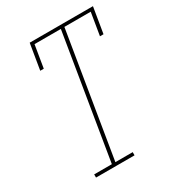

<svg xmlns="http://www.w3.org/2000/svg" viewBox="-178 -838 855 941"><g transform="rotate(-30 250.0 -367.5)"><path d="M87 0V-18H187L302 -717H153L132 -590H112L136 -735H494L470 -590H450L471 -717H322L207 -18H305V0Z"/></g></svg>

Font: Iosevka Curly Slab Thin
Style: Italic
Weight: 100
Italic angle: -9°
Monospace: yes
Designer: Belleve Invis
Foundry: Belleve Invis
Version: Version 22.1.2; ttfautohint (v1.8.4)